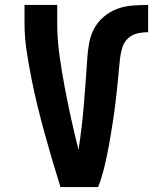

<svg xmlns="http://www.w3.org/2000/svg" viewBox="-20 -755 640 775"><path d="M224 0Q207 -54 191 -108.5Q175 -163 160 -217.5Q145 -272 131.5 -327Q118 -382 107 -437.5Q96 -493 87.5 -549Q79 -605 79 -662V-735H211V-662Q211 -597 220 -532.5Q229 -468 241 -404Q253 -340 267 -276.5Q281 -213 297 -150Q297 -150 297 -150Q297 -150 297 -150V-151Q311 -241 318.5 -332Q326 -423 332 -514V-516Q334 -548 339.5 -579.5Q345 -611 359.5 -638.5Q374 -666 398.5 -687Q423 -708 452.5 -719Q482 -730 514 -732.5Q546 -735 578 -735V-625Q556 -625 534 -620Q512 -615 496 -599.5Q480 -584 473.5 -562.5Q467 -541 464.5 -519Q462 -497 460 -475Q458 -453 456 -431.5Q454 -410 451.5 -388Q449 -366 446.5 -344Q444 -322 441 -300.5Q438 -279 434.5 -257Q431 -235 427.5 -213.5Q424 -192 420 -170Q416 -148 411.5 -126.5Q407 -105 402 -84Q397 -63 390.5 -41.5Q384 -20 376 0Z"/></svg>

Font: Iosevka Curly XBdEx
Style: Regular
Weight: 800
Width: 7
Monospace: yes
Designer: Belleve Invis
Foundry: Belleve Invis
Version: Version 11.1.0; ttfautohint (v1.8.3)